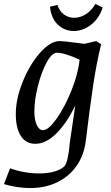

<svg xmlns="http://www.w3.org/2000/svg" viewBox="-51 -717 563 972"><path d="M148 161Q189 161 222 152Q255 143 274 126Q284 117 291.5 83.5Q299 50 302 8L330 -183Q288 -95 235 -42Q182 11 128 11Q80 11 54.5 -28.5Q29 -68 29 -140Q29 -216 64 -303Q99 -390 151.5 -449.5Q204 -509 251 -509Q271 -509 338 -500L376 -495L436 -509L461 -493Q438 -400 421 -287.5Q404 -175 384 -9Q376 65 338.5 120Q301 175 240 205Q179 235 101 235Q36 235 -31 215L0 135Q72 161 148 161ZM167 -58Q194 -58 235 -115.5Q276 -173 310 -257Q344 -341 352 -415Q275 -450 237 -450Q212 -450 185.5 -401.5Q159 -353 141 -282Q123 -211 123 -152Q123 -111 135 -84.5Q147 -58 167 -58ZM323 -560Q276 -560 242 -592Q208 -624 202 -683L240 -692Q250 -660 273 -643.5Q296 -627 325 -627Q355 -627 383.5 -645Q412 -663 432 -697L469 -679Q450 -622 409 -591Q368 -560 323 -560Z"/></svg>

Font: Andada Pro Medium
Style: Italic
Weight: 500
Italic angle: -7°
Designer: Carolina Giovagnoli
Foundry: Huerta Tipografica
Version: Version 3.005; ttfautohint (v1.8.4)